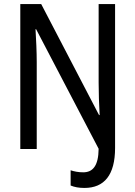

<svg xmlns="http://www.w3.org/2000/svg" viewBox="-20 -734 666 946"><path d="M396 192C494 192 547 128 547 -5V-714H466V-327C466 -277 468 -219 471 -167H468L183 -714H80V0H161V-428C161 -478 158 -541 155 -590H158L466 -1C465 85 436 115 390 115C367 115 346 111 328 105V180C347 188 369 192 396 192Z"/></svg>

Font: Noto Sans Lao Looped Condensed
Style: Regular
Weight: 400
Width: 3
Designer: Mark Frömberg, Ben Mitchell
Foundry: The Fontpad Ltd
Version: Version 1.002